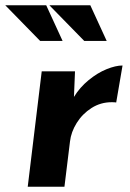

<svg xmlns="http://www.w3.org/2000/svg" viewBox="-59 -707 493 727"><path d="M221 -340Q243 -376 276.5 -403.5Q310 -431 344.5 -445Q379 -459 405 -459L381 -319Q375 -320 364 -320Q322 -320 287.5 -298Q253 -276 231.5 -241.5Q210 -207 206 -171L185 0H46L99 -437H225ZM178 -552H93L-39 -687H116ZM345 -552H260L128 -687H283Z"/></svg>

Font: Josefin Sans
Style: Bold Italic
Weight: 700
Italic angle: -7°
Designer: Santiago Orozco
Foundry: Typemade
Version: Version 2.000